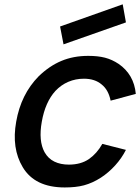

<svg xmlns="http://www.w3.org/2000/svg" viewBox="-20 -830 632 866"><path d="M548 -729 266.5 -630 251 -710.5 533.5 -810.5ZM479 -376Q469 -425 438.5 -449Q408 -475 358.5 -475Q321 -475 288.2 -461Q255.5 -447 230 -420Q184 -369.5 168.5 -281Q153 -194.5 181 -143.5Q197 -115 225 -101.2Q253 -87.5 290.5 -87.5Q344.5 -87.5 381 -112.5Q417 -137.5 441.5 -181L548 -154Q529 -116.5 499.5 -84Q470 -51.5 435.5 -29Q416 -16.5 397.2 -8Q378.5 0.5 359 5.8Q339.5 11 318 13.2Q296.5 15.5 272 15.5Q137 15.5 82.5 -76Q31.5 -161 53 -281Q74.5 -404.5 154 -485.5Q202.5 -532.5 256.8 -555.2Q311 -578 378 -578Q400 -578 418.5 -576Q437 -574 453.5 -569.8Q470 -565.5 485.2 -558.5Q500.5 -551.5 515.5 -541.5Q549 -518.5 568.8 -484.5Q588.5 -450.5 592.5 -406.5Z"/></svg>

Font: Russisch Sans SemiBold
Style: Italic
Weight: 600
Width: 4
Italic angle: -10°
Designer: Michael Sharanda (font) & Cristiano Sobral (main changes)
Foundry: Michael Sharanda
Version: Version 2.00;September 8, 2020;FontCreator 13.0.0.2681 64-bi